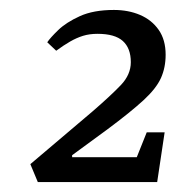

<svg xmlns="http://www.w3.org/2000/svg" viewBox="-20 -737 353 386"><path d="M56 -371 41 -407 166 -513Q203 -545 223 -566Q243 -587 243 -612Q243 -640 227 -654.5Q211 -669 176 -669Q160 -669 147 -665Q134 -661 121 -653.5Q108 -646 93 -635L75 -652Q81 -661 97 -676.5Q113 -692 140.5 -704.5Q168 -717 209 -717Q238 -717 261.5 -707Q285 -697 299 -677Q313 -657 313 -627Q313 -601 303.5 -580Q294 -559 268.5 -535.5Q243 -512 196 -477L125 -425V-421H255L275 -471H311L296 -371Z"/></svg>

Font: Faustina Light
Style: Italic
Weight: 300
Italic angle: -8°
Designer: Alfonso Garcia
Foundry: http://www.omnibus-type.com
Version: Version 1.200